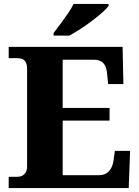

<svg xmlns="http://www.w3.org/2000/svg" viewBox="-20 -951 705 971"><path d="M24 0V-57H68Q84 -57 94.5 -63.5Q105 -70 111 -81.5Q117 -93 117 -110V-599Q117 -625 110 -637Q103 -649 91.5 -653Q80 -657 66 -657H24V-714H600L604 -526H527L522 -575Q520 -601 512.5 -617Q505 -633 490.5 -641Q476 -649 451 -649H297V-405H534V-341H297V-65H479Q503 -65 518 -74.5Q533 -84 542 -100.5Q551 -117 554 -139L561 -188H638L631 0ZM251 -784Q266 -803 285 -829Q304 -855 323 -882Q342 -909 352 -931H529V-921Q520 -908 497.5 -888Q475 -868 446 -846Q417 -824 386.5 -804.5Q356 -785 331 -771H251Z"/></svg>

Font: Noto Serif Ethiopic ExtraBold
Style: Regular
Weight: 800
Version: Version 2.102